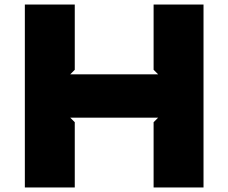

<svg xmlns="http://www.w3.org/2000/svg" viewBox="-20 -830 1011 850"><path d="M881 0H660V-289L680 -309H291L311 -289V0H90V-810H311V-521L291 -501H680L660 -521V-810H881Z"/></svg>

Font: TypoPRO Sinkin Sans
Style: 900 X Black
Weight: 950
Designer: Keith Bates
Foundry: K-Type
Version: Sinkin Sans (version 1.0)  by Keith Bates   •   © 2014   www